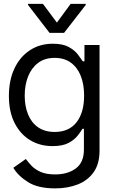

<svg xmlns="http://www.w3.org/2000/svg" viewBox="-20 -785 602 1020"><path d="M273.4 215.8Q182.1 215.8 129.2 182.6Q76.2 149.4 50.8 106.4L117.2 59.6Q128.4 74.7 146 94Q163.6 113.3 193.8 127.4Q224.1 141.6 273.4 141.6Q339.4 141.6 382.6 109.9Q425.8 78.1 425.8 9.8V-100.6H418Q409.2 -85.9 392.3 -64.2Q375.5 -42.5 344 -25.6Q312.5 -8.8 258.8 -8.8Q192.9 -8.8 140.6 -40Q88.4 -71.3 57.9 -130.9Q27.3 -190.4 27.3 -275.4Q27.3 -359.4 56.9 -421.6Q86.4 -483.9 139.2 -518.3Q191.9 -552.7 260.7 -552.7Q314 -552.7 345.5 -535.2Q377 -517.6 393.8 -495.4Q410.6 -473.1 419.9 -459H428.7V-545.9H508.8V15.6Q508.8 85.9 477.3 130.1Q445.8 174.3 392.3 195.1Q338.9 215.8 273.4 215.8ZM270.5 -84Q346.2 -84 386.5 -135.3Q426.8 -186.5 426.8 -277.3Q426.8 -336.4 409.2 -381.3Q391.6 -426.3 356.7 -451.9Q321.8 -477.5 270.5 -477.5Q217.3 -477.5 181.9 -450.4Q146.5 -423.3 128.9 -377.9Q111.3 -332.5 111.3 -277.3Q111.3 -220.7 129.2 -177Q147 -133.3 182.6 -108.6Q218.3 -84 270.5 -84ZM208 -764.6 282.2 -665 355.5 -764.6H435.5V-758.8L320.3 -610.4H243.2L128.9 -758.8V-764.6Z"/></svg>

Font: Inter Tight
Style: Regular
Weight: 400
Designer: Rasmus Andersson
Foundry: rsms
Version: Version 3.002